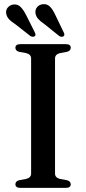

<svg xmlns="http://www.w3.org/2000/svg" viewBox="-20 -915 420 935"><path d="M248 -70Q248 -59.5 254.2 -53Q260.5 -46.5 272.5 -43.5L306 -37.5Q324.5 -32.5 324.5 -17.5Q324.5 -9.5 318.8 -4.8Q313 0 300.5 0H79Q67 0 61 -4.8Q55 -9.5 55 -17.5Q55 -32.5 73.5 -37.5L107 -43.5Q119 -46.5 125.2 -53Q131.5 -59.5 131.5 -70V-630Q131.5 -640.5 125.2 -647Q119 -653.5 107 -656.5L73.5 -662.5Q55 -667.5 55 -682.5Q55 -691 61 -695.5Q67 -700 79 -700H300.5Q313 -700 318.8 -695.5Q324.5 -691 324.5 -682.5Q324.5 -667.5 306 -662.5L272.5 -656.5Q260.5 -653.5 254.2 -647Q248 -640.5 248 -630ZM106.5 -843 149 -758.5Q152 -752.5 153 -747.8Q154 -743 149.5 -739Q145.5 -735.5 139.5 -736Q133.5 -736.5 128 -739.5L54 -797.5Q35.5 -809 24.2 -821Q13 -833 10 -849.5Q7.5 -866 17.8 -878.2Q28 -890.5 45 -893Q66 -895.5 80 -881.5Q94 -867.5 106.5 -843ZM249 -843 290 -758Q293 -752 293.5 -747Q294 -742 289.5 -738.5Q285.5 -735 279.5 -735.8Q273.5 -736.5 268 -740L194.5 -799Q176.5 -811 165.5 -823.5Q154.5 -836 152.5 -852.5Q151 -868.5 161.2 -880.8Q171.5 -893 189 -894.5Q210 -896.5 223.8 -882.2Q237.5 -868 249 -843Z"/></svg>

Font: Fraunces 18pt
Style: Regular
Weight: 400
Version: Version 1.000;[b76b70a41]